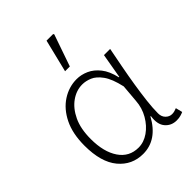

<svg xmlns="http://www.w3.org/2000/svg" viewBox="-214 -846 967 967"><g transform="rotate(-45 270.0 -362.0)"><path d="M232 12Q153 12 102.5 -48.5Q52 -109 52 -227Q52 -312 81 -371Q110 -430 158 -461Q206 -492 261 -492Q293 -492 324.5 -478Q356 -464 381 -432.5Q406 -401 418 -348H421L444 -480H488Q478 -429 467.5 -374Q457 -319 448.5 -265.5Q440 -212 434.5 -164.5Q429 -117 429 -80Q429 -56 443.5 -41.5Q458 -27 477 -27Q486 -27 495 -29.5Q504 -32 511 -35L520 1Q512 5 499.5 8.5Q487 12 471 12Q433 12 409.5 -15.5Q386 -43 394 -96H391Q332 12 232 12ZM238 -27Q276 -27 310.5 -51Q345 -75 368.5 -115.5Q392 -156 395 -204L403 -298Q388 -365 364 -398Q340 -431 313.5 -442Q287 -453 262 -453Q220 -453 182.5 -426.5Q145 -400 121.5 -350.5Q98 -301 98 -228Q98 -136 135 -81.5Q172 -27 238 -27ZM248 -561 291 -736H338L341 -731L282 -561Z"/></g></svg>

Font: Source Sans 3 Light
Style: Regular
Weight: 300
Designer: Paul D. Hunt
Foundry: Adobe
Version: Version 3.052;hotconv 1.1.0;makeotfexe 2.6.0